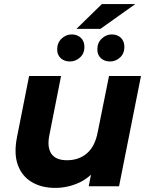

<svg xmlns="http://www.w3.org/2000/svg" viewBox="-20 -909 727 937"><path d="M249 8Q183 8 135 -20.5Q87 -49 67 -104Q47 -159 63 -240L122 -538H278L221 -250Q209 -191 230.5 -159Q252 -127 307 -127Q365 -127 404.5 -161Q444 -195 457 -265L512 -538H668L561 0H413L443 -152L465 -106Q427 -47 370 -19.5Q313 8 249 8ZM517 -609Q490 -609 472.5 -625Q455 -641 455 -668Q455 -700 476.5 -720.5Q498 -741 525 -741Q553 -741 570 -724.5Q587 -708 587 -680Q587 -648 566 -628.5Q545 -609 517 -609ZM321 -609Q294 -609 276.5 -625Q259 -641 259 -668Q259 -700 280.5 -720.5Q302 -741 330 -741Q357 -741 374.5 -724.5Q392 -708 392 -680Q392 -648 370.5 -628.5Q349 -609 321 -609ZM353 -768 477 -889H640L470 -768Z"/></svg>

Font: Montserrat Thin
Style: Bold Italic
Weight: 700
Italic angle: -11.3°
Version: Version 9.000